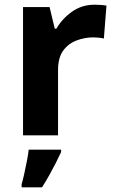

<svg xmlns="http://www.w3.org/2000/svg" viewBox="-20 -576 494 817"><path d="M383 -556Q394 -556 409 -555Q424 -554 433 -552L422 -412Q415 -414 401.5 -415.5Q388 -417 378 -417Q340 -417 305 -403.5Q270 -390 248.5 -360Q227 -330 227 -278V0H78V-546H191L213 -454H220Q244 -496 286 -526Q328 -556 383 -556ZM240 71Q230 93 217.5 117.5Q205 142 190.5 168Q176 194 159 221H72V208Q78 188 83.5 162Q89 136 94.5 109Q100 82 102 61H240Z"/></svg>

Font: Noto Sans Tangsa
Style: Regular
Weight: 400
Designer: David Williams
Foundry: Google LLC
Version: Version 1.504